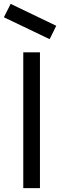

<svg xmlns="http://www.w3.org/2000/svg" viewBox="-28 -970 318 990"><path d="M92 -700H178V0H92ZM-8 -881 27 -950 262 -837 228 -768Z"/></svg>

Font: NT Somic
Style: Regular
Weight: 400
Designer: Ravid Balaliev — lead type designer, mastering
Michael Voronin — secret advisor, marketing
Ivan Kovalenko — best boy
Foundry: NT Type
Version: Version 0.7